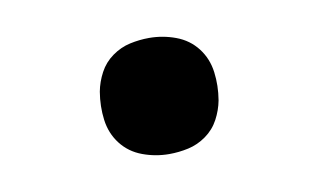

<svg xmlns="http://www.w3.org/2000/svg" viewBox="-37 -498 523 316"><g transform="rotate(-10 225.0 -340.0)"><path d="M225 -243Q202 -243 180.5 -251Q159 -259 145.5 -276.5Q132 -294 129 -317Q126 -340 130 -364Q133 -380 141 -395Q149 -410 163 -420Q177 -430 193 -433.5Q209 -437 225 -437Q248 -437 269.5 -429Q291 -421 304.5 -403.5Q318 -386 321 -363Q324 -340 320 -316Q317 -300 309 -285Q301 -270 287 -260Q273 -250 257 -246.5Q241 -243 225 -243Z"/></g></svg>

Font: Iosevka Aile
Style: Bold Italic
Weight: 700
Italic angle: -9°
Designer: Belleve Invis
Foundry: Belleve Invis
Version: Version 28.0.1; ttfautohint (v1.8.4)